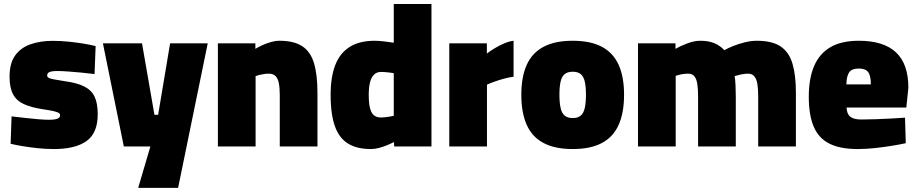

<svg xmlns="http://www.w3.org/2000/svg" viewBox="-20 -714 4471 936"><path d="M243.7 12.6Q203.5 12.6 162.9 8.3Q122.4 4 88.2 -1.8Q54 -7.6 31.8 -13.1L36.4 -146.7Q63.4 -143.7 97.4 -139.7Q131.5 -135.7 164.4 -132.9Q197.3 -130.1 218 -130.1Q239 -130.1 250.9 -132.7Q262.9 -135.3 268 -140.2Q273 -145.1 273 -152.5Q273 -159.1 266.8 -163.3Q260.6 -167.5 242.2 -172Q223.8 -176.5 186.6 -181.8Q131.5 -190.3 95.9 -206.7Q60.3 -223 43.4 -255Q26.6 -286.9 26.6 -340.3Q26.6 -406.6 54.5 -444.5Q82.4 -482.4 130 -498.6Q177.6 -514.9 236.7 -514.9Q274.8 -514.9 314.2 -510.9Q353.7 -506.9 388.6 -501.1Q423.6 -495.3 446.2 -489.3L440.9 -352.9Q414.9 -356.3 379.9 -359.8Q344.9 -363.3 312.4 -365.5Q279.9 -367.8 258.9 -367.8Q239.9 -367.8 229 -365.2Q218.2 -362.6 214.1 -358Q209.9 -353.4 209.9 -345.5Q209.9 -339.4 216.2 -335.2Q222.5 -331 241 -327.4Q259.4 -323.9 295.5 -318.2Q355.1 -310.4 390.5 -292.6Q425.8 -274.8 441.1 -242.6Q456.4 -210.4 456.4 -157.2Q456.4 -64.8 401.5 -26.1Q346.6 12.6 243.7 12.6Z M653.7 201.7 713.1 0H583.7L481.7 -502.8H672.3L732.9 -154.4H750.9L809.3 -502.8H992.7L848.3 201.7Z M1042.2 0V-502.8H1225V-475.9Q1239.4 -484.9 1259.3 -493.9Q1279.2 -502.9 1301.1 -509.1Q1322.9 -515.3 1341.7 -515.3Q1412.8 -515.3 1453.3 -488.8Q1493.8 -462.2 1510.7 -406.2Q1527.6 -350.2 1527.6 -261V0H1343.9V-251Q1343.9 -285.1 1339.4 -308.1Q1335 -331.1 1323.4 -343Q1311.8 -354.9 1290.4 -354.9Q1279 -354.9 1266.7 -353Q1254.5 -351.1 1243.8 -348.5Q1233.2 -345.9 1226 -343V0Z M1788.5 12.6Q1742.9 12.6 1709.4 1.2Q1675.8 -10.1 1653.3 -32.2Q1630.8 -54.3 1617.3 -86.6Q1603.8 -118.9 1597.8 -160.3Q1591.8 -201.8 1591.8 -252Q1591.8 -337.9 1614.2 -396.3Q1636.6 -454.7 1684.3 -485Q1731.9 -515.3 1806.6 -515.3Q1823.8 -515.3 1851.9 -512.2Q1880 -509.1 1899.6 -505.7V-694.5H2083.4V0H1901.7L1900.6 -21.6Q1887.3 -14.6 1868 -6.5Q1848.7 1.6 1828.1 7.1Q1807.5 12.6 1788.5 12.6ZM1839.1 -141.2Q1846.7 -141.2 1858.3 -142.6Q1869.9 -144 1881.4 -145.8Q1893 -147.7 1899.6 -149.6V-357.2Q1892.1 -358.7 1881.1 -360.1Q1870.2 -361.5 1859.1 -362.4Q1848.1 -363.4 1838.1 -363.4Q1816.5 -363.4 1803.2 -350Q1789.9 -336.7 1783.7 -312.1Q1777.6 -287.5 1777.6 -252Q1777.6 -225.6 1780.2 -205Q1782.9 -184.4 1789.6 -170Q1796.3 -155.5 1808.2 -148.4Q1820.1 -141.2 1839.1 -141.2Z M2170.2 0V-502.8H2353.5V-453.1Q2369.3 -465.2 2391.6 -478.7Q2413.9 -492.3 2438.6 -502.7Q2463.3 -513.1 2483.7 -515.3V-339.9Q2461.6 -337.3 2437.2 -330.6Q2412.8 -323.9 2391.1 -316.1Q2369.4 -308.4 2354 -301.3V0Z M2771.9 12.6Q2685.4 12.6 2629.9 -16.8Q2574.3 -46.1 2547.9 -105.1Q2521.4 -164 2521.4 -252.1Q2521.4 -339.6 2547.9 -398.1Q2574.3 -456.5 2629.9 -485.9Q2685.4 -515.3 2771.9 -515.3Q2858.9 -515.3 2914.1 -485.9Q2969.4 -456.5 2995.8 -398.1Q3022.3 -339.6 3022.3 -252.1Q3022.3 -164 2995.8 -105.1Q2969.4 -46.1 2914.1 -16.8Q2858.9 12.6 2771.9 12.6ZM2771.9 -138.5Q2797.2 -138.5 2811.1 -150.3Q2825 -162 2830.7 -187.5Q2836.5 -213 2836.5 -252.1Q2836.5 -292.3 2830.7 -316.7Q2825 -341.2 2811.1 -352.7Q2797.2 -364.3 2771.9 -364.3Q2747 -364.3 2732.9 -352.7Q2718.7 -341.2 2713 -316.5Q2707.2 -291.7 2707.2 -252.1Q2707.2 -213 2713 -187.5Q2718.7 -162 2732.9 -150.3Q2747 -138.5 2771.9 -138.5Z M3090.2 0V-502.8H3273V-475.9Q3294.9 -488.9 3329.7 -502.1Q3364.5 -515.3 3393.7 -515.3Q3435.2 -515.3 3463.5 -503Q3491.8 -490.7 3511 -469.4Q3528.8 -479.4 3555 -489.9Q3581.3 -500.3 3611.1 -507.8Q3640.9 -515.3 3669 -515.3Q3744.8 -515.3 3786.1 -487.2Q3827.3 -459 3843.6 -402.7Q3860 -346.5 3860 -262.1V0H3676.2V-245.4Q3676.2 -279.6 3672.3 -304Q3668.4 -328.4 3657.6 -341.6Q3646.7 -354.9 3626.7 -354.9Q3610.7 -354.9 3592 -350.9Q3573.3 -346.9 3561.3 -343.1Q3564.4 -326.3 3565.7 -297.1Q3567 -267.8 3567 -244.1V0H3383.2V-241Q3383.2 -278.2 3379.5 -303.5Q3375.9 -328.8 3365.3 -341.9Q3354.7 -354.9 3334.2 -354.9Q3317.4 -354.9 3300.2 -351.4Q3283 -347.9 3274 -344.1V0Z M4161.1 12.6Q4075 12.6 4022.5 -14.2Q3970 -41 3946.4 -97.6Q3922.8 -154.1 3922.8 -243Q3922.8 -331.4 3948.9 -392.3Q3975 -453.1 4028.7 -484.2Q4082.4 -515.3 4166.5 -515.3Q4287.6 -515.3 4347.9 -458.8Q4408.3 -402.3 4408.3 -286L4398.3 -189.7H4107.1Q4108.1 -159.1 4124.7 -145.3Q4141.3 -131.4 4179.3 -131.4Q4211.5 -131.4 4250.7 -132.9Q4289.9 -134.4 4327.7 -136.4Q4365.5 -138.4 4392 -140.4L4395.6 -16Q4369.4 -10 4329.5 -3.5Q4289.7 3 4245.4 7.8Q4201.1 12.6 4161.1 12.6ZM4106.1 -302.7H4225.4Q4225.4 -346 4212 -363Q4198.6 -379.9 4166.5 -379.9Q4132.9 -379.9 4120 -361.8Q4107.1 -343.7 4106.1 -302.7Z"/></svg>

Font: Titillium Web SemiBold
Style: Regular
Weight: 600
Designer: Mohamed Gaber, Accademia di Belle Arti di Urbino
Foundry: Kief Type Foundry, Accademia di Belle Arti di Urbino
Version: Version 3.000; ttfautohint (v1.8.4)